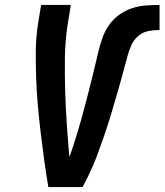

<svg xmlns="http://www.w3.org/2000/svg" viewBox="-20 -755 664 775"><path d="M175 0Q166 -54 158.5 -108Q151 -162 144.5 -217Q138 -272 133 -326.5Q128 -381 126 -437Q124 -493 124.5 -549Q125 -605 134 -662L146 -735H266L254 -662Q243 -593 242 -525Q241 -457 243 -389.5Q245 -322 249.5 -255Q254 -188 260 -121Q270 -148 278.5 -175Q287 -202 295 -228.5Q303 -255 310.5 -282Q318 -309 325 -336Q332 -363 339 -390Q346 -417 352.5 -444Q359 -471 365.5 -498Q372 -525 378.5 -552Q385 -579 395 -606Q405 -633 422 -656.5Q439 -680 463.5 -697Q488 -714 515 -722.5Q542 -731 569.5 -733Q597 -735 624 -735V-634Q602 -634 578.5 -629.5Q555 -625 537 -609Q519 -593 509.5 -571Q500 -549 494 -526.5Q488 -504 482 -482Q476 -460 470 -437.5Q464 -415 457.5 -393Q451 -371 444.5 -349Q438 -327 431.5 -304.5Q425 -282 418 -260Q411 -238 403.5 -216Q396 -194 388 -172Q380 -150 372 -128Q364 -106 354.5 -84.5Q345 -63 335 -42Q325 -21 313 0Z"/></svg>

Font: Zed Sans Extended
Style: Bold Italic
Weight: 700
Width: 7
Italic angle: -9°
Designer: Belleve Invis
Foundry: Belleve Invis
Version: Version 1.0.0; ttfautohint (v1.8.4)